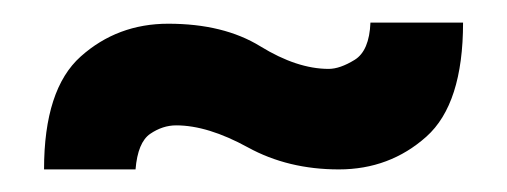

<svg xmlns="http://www.w3.org/2000/svg" viewBox="-20 -338 449 170"><path d="M390 -318Q390 -246 357.5 -217Q325 -188 280 -188Q235 -188 199.5 -207.5Q164 -227 136 -227Q124 -227 113 -219.5Q102 -212 100 -188H19Q19 -259 51.5 -288Q84 -317 129 -317Q178 -317 210.5 -297Q243 -277 271 -277Q281 -277 294 -285Q307 -293 308 -318Z"/></svg>

Font: Palanquin Medium
Style: Regular
Weight: 500
Designer: Pria Ravichandran
Version: Version 1.0.4